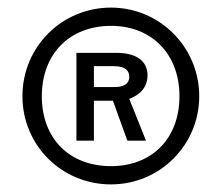

<svg xmlns="http://www.w3.org/2000/svg" viewBox="-20 -753 586 505"><path d="M272 -268C400 -268 504 -371 504 -500C504 -629 400 -733 272 -733C142 -733 39 -629 39 -500C39 -371 142 -268 272 -268ZM272 -316C163 -316 90 -388 90 -500C90 -611 163 -685 272 -685C379 -685 452 -611 452 -500C452 -388 379 -316 272 -316ZM181 -383H227V-488H277L315 -383H364L320 -493C344 -502 368 -520 368 -555C368 -593 338 -614 286 -614H181ZM227 -524V-579H279C310 -579 320 -567 320 -551C320 -531 303 -524 282 -524Z"/></svg>

Font: United Sans Medium
Style: Regular
Weight: 500
Designer: Pablo Impallari, Rodrigo Fuenzalida (Modified by Dan O. Williams)
Version: Version 1.000;PS 001.000;hotconv 1.0.88;makeotf.lib2.5.64775